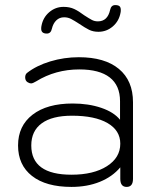

<svg xmlns="http://www.w3.org/2000/svg" viewBox="-20 -725 619 755"><path d="M51 -153Q51 -230 108 -274Q165 -318 266 -318Q328 -318 378 -301Q428 -284 452 -254V-327Q452 -389 411.5 -420.5Q371 -452 292 -452Q198 -452 122 -405Q109 -397 102 -397Q96 -397 88 -402Q79 -408 79 -421Q79 -432 86 -438Q123 -467 177.5 -483.5Q232 -500 290 -500Q392 -500 447.5 -454Q503 -408 503 -323V-22Q503 10 478 10Q453 10 453 -22V-67Q422 -30 372.5 -10Q323 10 261 10Q161 10 106 -33Q51 -76 51 -153ZM453 -160Q453 -212 403 -241Q353 -270 263 -270Q185 -270 144 -240Q103 -210 103 -153Q103 -38 261 -38Q348 -38 400.5 -71.5Q453 -105 453 -160ZM142 -612Q142 -619 143 -623Q149 -656 173.5 -677Q198 -698 230 -698Q254 -698 272 -689.5Q290 -681 311 -665Q331 -652 341.5 -646.5Q352 -641 365 -641Q403 -641 413 -686Q417 -705 433 -705Q445 -705 450 -700.5Q455 -696 455 -686Q455 -679 454 -675Q448 -642 423.5 -621Q399 -600 367 -600Q346 -600 330 -608Q314 -616 292 -631Q272 -644 259.5 -650.5Q247 -657 232 -657Q214 -657 201.5 -645Q189 -633 184 -612Q180 -593 164 -593Q142 -593 142 -612Z"/></svg>

Font: Kodchasan ExtraLight
Style: Regular
Weight: 275
Version: Version 1.000; ttfautohint (v1.6)